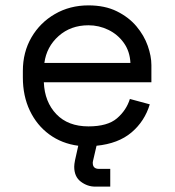

<svg xmlns="http://www.w3.org/2000/svg" viewBox="-20 -530 652 714"><path d="M334 164Q305 164 280.5 145.5Q256 127 256 90Q256 81 259 66L271 12Q210 4 163.5 -30Q117 -64 91 -118.5Q65 -173 65 -242V-266Q65 -336 97 -391Q129 -446 184.5 -478Q240 -510 309 -510Q370 -510 414.5 -488Q459 -466 487.5 -432Q516 -398 529.5 -359.5Q543 -321 543 -288V-224H143Q146 -151 189.5 -105.5Q233 -60 309 -60Q380 -60 415 -90Q450 -120 463 -162L537 -142Q518 -79 469 -37.5Q420 4 339 12L326 68Q325 72 325 73.5Q325 75 325 76Q325 98 348 98H390V164ZM145 -296H465Q463 -339 440.5 -370.5Q418 -402 383 -419Q348 -436 309 -436Q243 -436 198 -396Q153 -356 145 -296Z"/></svg>

Font: Space Mono
Style: Regular
Weight: 400
Monospace: yes
Designer: Colophon Foundry + Benjamin Critton
Foundry: Colophon Foundry & Benjamin Critton
Version: Version 1.003; ttfautohint (v1.8.4.7-5d5b)